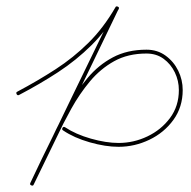

<svg xmlns="http://www.w3.org/2000/svg" viewBox="-20 -573 597 599"><path d="M40 -277Q35 -274 32 -279Q29 -285 34 -287Q98 -321 153.5 -357Q209 -393 256 -439.5Q303 -486 340 -550Q343 -555 348 -552Q353 -550 350 -545Q284 -408 218 -271Q152 -134 85 3Q83 8 77 5Q72 3 75 -3Q92 -39 109.5 -75.5Q127 -112 145 -148Q167 -195 193.5 -242.5Q220 -290 253.5 -330Q287 -370 332 -394Q377 -418 437 -418Q471 -418 496.5 -399.5Q522 -381 536 -352.5Q550 -324 550 -292Q550 -239 521 -199Q492 -159 446 -137Q400 -115 350 -115Q309 -115 260 -129Q211 -143 177 -166Q172 -169 175 -174Q178 -179 183 -176Q216 -154 263.5 -140.5Q311 -127 350 -127Q397 -127 440 -147.5Q483 -168 510.5 -205Q538 -242 538 -292Q538 -321 525.5 -347Q513 -373 490.5 -389.5Q468 -406 437 -406Q379 -406 336 -382Q293 -358 260.5 -319Q228 -280 202.5 -234Q177 -188 156 -143Q138 -106 120.5 -70Q103 -34 85 3Q83 8 77 5Q72 3 75 -3Q141 -139 207 -276Q273 -413 340 -550Q342 -555 348 -552Q353 -549 350 -544Q313 -479 265.5 -432Q218 -385 161.5 -348Q105 -311 40 -277Q40 -277 40 -277Q40 -277 40 -277Z"/></svg>

Font: FRB American Cursive Guidelines Arrows Thin
Style: Italic
Weight: 100
Italic angle: -25°
Version: Version 2.0;Modular Font Editor K font №1